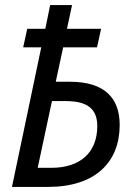

<svg xmlns="http://www.w3.org/2000/svg" viewBox="-20 -734 542 754"><path d="M27 0H169C354 0 450 -97 450 -243C450 -349 391 -413 254 -413H199L228 -548H361L377 -621H243L263 -714H177L158 -621H87L71 -548H142ZM182 -75H128L184 -337H239C321 -337 362 -308 362 -239C362 -134 294 -75 182 -75Z"/></svg>

Font: Noto Sans SemiCondensed
Style: Italic
Weight: 400
Width: 4
Italic angle: -12°
Designer: Monotype Design Team
Foundry: Monotype Imaging Inc.
Version: Version 2.013